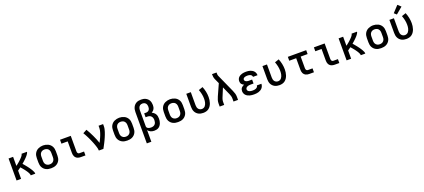

<svg xmlns="http://www.w3.org/2000/svg" viewBox="95 -2412 9411 4264"><g transform="rotate(-20 4800.0 -279.5)"><path d="M83 0V-520H190V-306Q200 -314 210 -321.5Q220 -329 229.5 -336.5Q239 -344 248.5 -352Q258 -360 267.5 -368Q277 -376 286 -384.5Q295 -393 304 -401.5Q313 -410 322 -419Q331 -428 339.5 -437Q348 -446 356 -455.5Q364 -465 371 -475Q378 -485 384 -496.5Q390 -508 390 -520H517Q517 -505 510 -492Q503 -479 495 -467Q487 -455 478 -443.5Q469 -432 459.5 -421.5Q450 -411 439.5 -400.5Q429 -390 419 -380Q409 -370 398 -360Q387 -350 376.5 -340.5Q366 -331 355 -321.5Q344 -312 333 -303Q348 -286 362.5 -268.5Q377 -251 391.5 -233.5Q406 -216 420 -198Q434 -180 447 -161.5Q460 -143 472.5 -124Q485 -105 496 -85Q507 -65 516 -44Q525 -23 525 0H418Q418 -19 411 -36Q404 -53 395 -69.5Q386 -86 375.5 -101.5Q365 -117 354.5 -132Q344 -147 332.5 -161.5Q321 -176 309 -190.5Q297 -205 285 -219Q273 -233 261 -246Q243 -233 225.5 -220.5Q208 -208 190 -195V0Z M900 8Q870 8 840.5 3Q811 -2 784.5 -14.5Q758 -27 736 -48Q714 -69 700 -95Q686 -121 680.5 -150.5Q675 -180 675 -210V-310Q675 -340 680.5 -369.5Q686 -399 700 -425Q714 -451 736 -472Q758 -493 785 -505.5Q812 -518 841 -524.5Q870 -531 900 -531Q930 -531 959 -524.5Q988 -518 1015 -505.5Q1042 -493 1064 -472Q1086 -451 1100 -425Q1114 -399 1119.5 -369.5Q1125 -340 1125 -310V-210Q1125 -180 1119.5 -150.5Q1114 -121 1100 -95Q1086 -69 1064 -48Q1042 -27 1015.5 -14.5Q989 -2 959.5 3Q930 8 900 8ZM900 -84Q916 -84 932.5 -87.5Q949 -91 963 -99Q977 -107 988 -119Q999 -131 1006 -146Q1013 -161 1015.5 -177.5Q1018 -194 1018 -210V-310Q1018 -326 1015.5 -342.5Q1013 -359 1006 -374Q999 -389 988 -401.5Q977 -414 962.5 -421.5Q948 -429 931.5 -432.5Q915 -436 898 -436Q882 -436 866 -432.5Q850 -429 836 -421Q822 -413 811 -400.5Q800 -388 793.5 -373Q787 -358 784.5 -342Q782 -326 782 -310V-210Q782 -194 784.5 -177.5Q787 -161 794 -146Q801 -131 812 -119Q823 -107 837 -99Q851 -91 867.5 -87.5Q884 -84 900 -84Z M1601 0Q1580 0 1559.5 -3.5Q1539 -7 1520.5 -16Q1502 -25 1487 -40Q1472 -55 1463 -74Q1454 -93 1450.5 -113.5Q1447 -134 1447 -155V-428H1299V-520H1553V-155Q1553 -144 1555.5 -132.5Q1558 -121 1564 -111.5Q1570 -102 1580 -97Q1590 -92 1601 -92H1711V0Z M2028 0Q2028 -26 2021.5 -51.5Q2015 -77 2007.5 -101.5Q2000 -126 1991 -150.5Q1982 -175 1972.5 -199.5Q1963 -224 1952.5 -248Q1942 -272 1931.5 -295.5Q1921 -319 1909.5 -342.5Q1898 -366 1886 -389Q1874 -412 1861.5 -434.5Q1849 -457 1835 -479L1926 -528Q1953 -484 1977 -438.5Q2001 -393 2023 -346Q2045 -299 2065 -251.5Q2085 -204 2101 -155Q2114 -179 2126 -204.5Q2138 -230 2149.5 -255Q2161 -280 2171 -306Q2181 -332 2189.5 -359Q2198 -386 2204 -413Q2210 -440 2210 -468V-520H2317V-468Q2317 -436 2310 -405Q2303 -374 2293.5 -344Q2284 -314 2272.5 -284.5Q2261 -255 2248.5 -226Q2236 -197 2222.5 -168.5Q2209 -140 2194.5 -111.5Q2180 -83 2165 -55.5Q2150 -28 2135 0Z M2700 8Q2670 8 2640.5 3Q2611 -2 2584.5 -14.5Q2558 -27 2536 -48Q2514 -69 2500 -95Q2486 -121 2480.5 -150.5Q2475 -180 2475 -210V-310Q2475 -340 2480.5 -369.5Q2486 -399 2500 -425Q2514 -451 2536 -472Q2558 -493 2585 -505.5Q2612 -518 2641 -524.5Q2670 -531 2700 -531Q2730 -531 2759 -524.5Q2788 -518 2815 -505.5Q2842 -493 2864 -472Q2886 -451 2900 -425Q2914 -399 2919.5 -369.5Q2925 -340 2925 -310V-210Q2925 -180 2919.5 -150.5Q2914 -121 2900 -95Q2886 -69 2864 -48Q2842 -27 2815.5 -14.5Q2789 -2 2759.5 3Q2730 8 2700 8ZM2700 -84Q2716 -84 2732.5 -87.5Q2749 -91 2763 -99Q2777 -107 2788 -119Q2799 -131 2806 -146Q2813 -161 2815.5 -177.5Q2818 -194 2818 -210V-310Q2818 -326 2815.5 -342.5Q2813 -359 2806 -374Q2799 -389 2788 -401.5Q2777 -414 2762.5 -421.5Q2748 -429 2731.5 -432.5Q2715 -436 2698 -436Q2682 -436 2666 -432.5Q2650 -429 2636 -421Q2622 -413 2611 -400.5Q2600 -388 2593.5 -373Q2587 -358 2584.5 -342Q2582 -326 2582 -310V-210Q2582 -194 2584.5 -177.5Q2587 -161 2594 -146Q2601 -131 2612 -119Q2623 -107 2637 -99Q2651 -91 2667.5 -87.5Q2684 -84 2700 -84Z M3083 215V-525Q3083 -554 3088 -582.5Q3093 -611 3105 -637Q3117 -663 3136.5 -684Q3156 -705 3181.5 -719Q3207 -733 3235.5 -738Q3264 -743 3293 -743Q3320 -743 3347.5 -738.5Q3375 -734 3399.5 -721.5Q3424 -709 3444.5 -690Q3465 -671 3477.5 -646.5Q3490 -622 3495.5 -594.5Q3501 -567 3501 -540Q3501 -517 3497 -494.5Q3493 -472 3482 -451.5Q3471 -431 3454.5 -415Q3438 -399 3418 -388Q3443 -377 3465 -359Q3487 -341 3501 -317Q3515 -293 3520 -265Q3525 -237 3525 -210Q3525 -183 3521 -156Q3517 -129 3507 -103.5Q3497 -78 3481 -56Q3465 -34 3442.5 -19Q3420 -4 3393 2Q3366 8 3339 8Q3318 8 3296.5 4.5Q3275 1 3255 -7.5Q3235 -16 3218 -30Q3201 -44 3190 -63V215ZM3296 -84Q3321 -84 3346 -92Q3371 -100 3388 -119.5Q3405 -139 3411.5 -164Q3418 -189 3418 -214Q3418 -231 3415.5 -247Q3413 -263 3406 -278Q3399 -293 3388 -305.5Q3377 -318 3363 -325.5Q3349 -333 3332.5 -336.5Q3316 -340 3300 -340H3256V-432H3300Q3320 -432 3339.5 -439.5Q3359 -447 3371.5 -462.5Q3384 -478 3389 -498Q3394 -518 3394 -538Q3394 -559 3388.5 -580.5Q3383 -602 3369.5 -618.5Q3356 -635 3335 -643Q3314 -651 3293 -651Q3278 -651 3262.5 -647Q3247 -643 3234.5 -634.5Q3222 -626 3213 -613Q3204 -600 3199 -585.5Q3194 -571 3192 -555.5Q3190 -540 3190 -525V-150V-146Q3191 -129 3202.5 -116Q3214 -103 3229.5 -96Q3245 -89 3262 -86.5Q3279 -84 3296 -84Z M3900 8Q3870 8 3840.5 3Q3811 -2 3784.5 -14.5Q3758 -27 3736 -48Q3714 -69 3700 -95Q3686 -121 3680.5 -150.5Q3675 -180 3675 -210V-310Q3675 -340 3680.5 -369.5Q3686 -399 3700 -425Q3714 -451 3736 -472Q3758 -493 3785 -505.5Q3812 -518 3841 -524.5Q3870 -531 3900 -531Q3930 -531 3959 -524.5Q3988 -518 4015 -505.5Q4042 -493 4064 -472Q4086 -451 4100 -425Q4114 -399 4119.5 -369.5Q4125 -340 4125 -310V-210Q4125 -180 4119.5 -150.5Q4114 -121 4100 -95Q4086 -69 4064 -48Q4042 -27 4015.5 -14.5Q3989 -2 3959.5 3Q3930 8 3900 8ZM3900 -84Q3916 -84 3932.5 -87.5Q3949 -91 3963 -99Q3977 -107 3988 -119Q3999 -131 4006 -146Q4013 -161 4015.5 -177.5Q4018 -194 4018 -210V-310Q4018 -326 4015.5 -342.5Q4013 -359 4006 -374Q3999 -389 3988 -401.5Q3977 -414 3962.5 -421.5Q3948 -429 3931.5 -432.5Q3915 -436 3898 -436Q3882 -436 3866 -432.5Q3850 -429 3836 -421Q3822 -413 3811 -400.5Q3800 -388 3793.5 -373Q3787 -358 3784.5 -342Q3782 -326 3782 -310V-210Q3782 -194 3784.5 -177.5Q3787 -161 3794 -146Q3801 -131 3812 -119Q3823 -107 3837 -99Q3851 -91 3867.5 -87.5Q3884 -84 3900 -84Z M4496 8Q4467 8 4438.5 2.5Q4410 -3 4384.5 -16.5Q4359 -30 4338.5 -51Q4318 -72 4305.5 -98Q4293 -124 4288 -152.5Q4283 -181 4283 -210V-520H4390V-210Q4390 -187 4395.5 -164Q4401 -141 4415 -122.5Q4429 -104 4450.5 -94Q4472 -84 4496 -84Q4517 -84 4537.5 -93Q4558 -102 4572 -118.5Q4586 -135 4595 -155.5Q4604 -176 4609 -197Q4614 -218 4616 -239.5Q4618 -261 4618 -283Q4618 -340 4606 -395.5Q4594 -451 4574 -503L4673 -537Q4698 -477 4711.5 -412.5Q4725 -348 4725 -283Q4725 -248 4720 -213.5Q4715 -179 4704 -145.5Q4693 -112 4674 -82.5Q4655 -53 4627.5 -31.5Q4600 -10 4565.5 -1Q4531 8 4496 8Z M4883 0V-74Q4883 -113 4894 -151.5Q4905 -190 4922 -226L5043 -495L4990 -611Q4978 -639 4973.5 -668.5Q4969 -698 4969 -728V-735H5076V-728Q5076 -708 5077.5 -687.5Q5079 -667 5088 -649L5278 -226Q5295 -190 5306 -151.5Q5317 -113 5317 -74V0H5210V-74Q5210 -103 5201.5 -132Q5193 -161 5181 -188L5097 -375L5020 -189Q5014 -175 5008.5 -161Q5003 -147 4999 -132.5Q4995 -118 4992.5 -103.5Q4990 -89 4990 -74V0Z M5697 8Q5671 8 5645 5.5Q5619 3 5593.5 -4Q5568 -11 5545 -23.5Q5522 -36 5504 -55Q5486 -74 5476.5 -99.5Q5467 -125 5467 -151Q5467 -171 5473 -191Q5479 -211 5492 -226.5Q5505 -242 5522.5 -253Q5540 -264 5559 -272Q5542 -279 5527.5 -289Q5513 -299 5502.5 -313Q5492 -327 5487.5 -344.5Q5483 -362 5483 -380Q5483 -404 5491.5 -427.5Q5500 -451 5517 -468.5Q5534 -486 5555.5 -498Q5577 -510 5600.5 -516.5Q5624 -523 5648.5 -525.5Q5673 -528 5697 -528Q5722 -528 5747 -525Q5772 -522 5795.5 -514.5Q5819 -507 5840.5 -493.5Q5862 -480 5878 -461Q5894 -442 5902.5 -418Q5911 -394 5911 -369Q5911 -369 5911 -368Q5911 -367 5911 -367H5804Q5804 -367 5804 -367Q5804 -367 5804 -367Q5804 -385 5793 -400Q5782 -415 5766 -422.5Q5750 -430 5732.5 -433Q5715 -436 5697 -436Q5686 -436 5674.5 -435Q5663 -434 5652 -432Q5641 -430 5630.5 -426Q5620 -422 5610.5 -415.5Q5601 -409 5595.5 -399Q5590 -389 5590 -378Q5590 -378 5590 -378Q5590 -378 5590 -378Q5590 -366 5595.5 -355.5Q5601 -345 5610.5 -338Q5620 -331 5631 -327Q5642 -323 5653.5 -320.5Q5665 -318 5676.5 -317.5Q5688 -317 5700 -317H5765V-224H5700Q5687 -224 5673.5 -223Q5660 -222 5646.5 -219.5Q5633 -217 5620.5 -212Q5608 -207 5597.5 -199Q5587 -191 5580.5 -178.5Q5574 -166 5574 -153Q5574 -140 5580.5 -128Q5587 -116 5597.5 -108Q5608 -100 5620.5 -95.5Q5633 -91 5645.5 -88.5Q5658 -86 5671 -85Q5684 -84 5697 -84Q5711 -84 5724 -85.5Q5737 -87 5750 -90Q5763 -93 5775.5 -98.5Q5788 -104 5798 -112.5Q5808 -121 5814 -133.5Q5820 -146 5820 -159H5927Q5927 -159 5927 -158.5Q5927 -158 5927 -158Q5927 -132 5917.5 -106.5Q5908 -81 5891 -61Q5874 -41 5850.5 -27Q5827 -13 5802 -5.5Q5777 2 5750.5 5Q5724 8 5697 8Z M6296 8Q6267 8 6238.5 2.5Q6210 -3 6184.5 -16.5Q6159 -30 6138.5 -51Q6118 -72 6105.5 -98Q6093 -124 6088 -152.5Q6083 -181 6083 -210V-520H6190V-210Q6190 -187 6195.5 -164Q6201 -141 6215 -122.5Q6229 -104 6250.5 -94Q6272 -84 6296 -84Q6317 -84 6337.5 -93Q6358 -102 6372 -118.5Q6386 -135 6395 -155.5Q6404 -176 6409 -197Q6414 -218 6416 -239.5Q6418 -261 6418 -283Q6418 -340 6406 -395.5Q6394 -451 6374 -503L6473 -537Q6498 -477 6511.5 -412.5Q6525 -348 6525 -283Q6525 -248 6520 -213.5Q6515 -179 6504 -145.5Q6493 -112 6474 -82.5Q6455 -53 6427.5 -31.5Q6400 -10 6365.5 -1Q6331 8 6296 8Z M7001 0Q6980 0 6959.5 -3.5Q6939 -7 6920.5 -16Q6902 -25 6887 -40Q6872 -55 6863 -74Q6854 -93 6850.5 -113.5Q6847 -134 6847 -155V-428H6683V-520H7117V-428H6953V-155Q6953 -144 6955.5 -132.5Q6958 -121 6964 -111.5Q6970 -102 6980 -97Q6990 -92 7001 -92H7111V0Z M7601 0Q7580 0 7559.5 -3.5Q7539 -7 7520.5 -16Q7502 -25 7487 -40Q7472 -55 7463 -74Q7454 -93 7450.5 -113.5Q7447 -134 7447 -155V-428H7299V-520H7553V-155Q7553 -144 7555.5 -132.5Q7558 -121 7564 -111.5Q7570 -102 7580 -97Q7590 -92 7601 -92H7711V0Z M7883 0V-520H7990V-306Q8000 -314 8010 -321.5Q8020 -329 8029.5 -336.5Q8039 -344 8048.5 -352Q8058 -360 8067.5 -368Q8077 -376 8086 -384.5Q8095 -393 8104 -401.5Q8113 -410 8122 -419Q8131 -428 8139.5 -437Q8148 -446 8156 -455.5Q8164 -465 8171 -475Q8178 -485 8184 -496.5Q8190 -508 8190 -520H8317Q8317 -505 8310 -492Q8303 -479 8295 -467Q8287 -455 8278 -443.5Q8269 -432 8259.5 -421.5Q8250 -411 8239.5 -400.5Q8229 -390 8219 -380Q8209 -370 8198 -360Q8187 -350 8176.5 -340.5Q8166 -331 8155 -321.5Q8144 -312 8133 -303Q8148 -286 8162.5 -268.5Q8177 -251 8191.5 -233.5Q8206 -216 8220 -198Q8234 -180 8247 -161.5Q8260 -143 8272.5 -124Q8285 -105 8296 -85Q8307 -65 8316 -44Q8325 -23 8325 0H8218Q8218 -19 8211 -36Q8204 -53 8195 -69.5Q8186 -86 8175.5 -101.5Q8165 -117 8154.5 -132Q8144 -147 8132.5 -161.5Q8121 -176 8109 -190.5Q8097 -205 8085 -219Q8073 -233 8061 -246Q8043 -233 8025.5 -220.5Q8008 -208 7990 -195V0Z M8700 8Q8670 8 8640.5 3Q8611 -2 8584.5 -14.5Q8558 -27 8536 -48Q8514 -69 8500 -95Q8486 -121 8480.5 -150.5Q8475 -180 8475 -210V-310Q8475 -340 8480.5 -369.5Q8486 -399 8500 -425Q8514 -451 8536 -472Q8558 -493 8585 -505.5Q8612 -518 8641 -524.5Q8670 -531 8700 -531Q8730 -531 8759 -524.5Q8788 -518 8815 -505.5Q8842 -493 8864 -472Q8886 -451 8900 -425Q8914 -399 8919.5 -369.5Q8925 -340 8925 -310V-210Q8925 -180 8919.5 -150.5Q8914 -121 8900 -95Q8886 -69 8864 -48Q8842 -27 8815.5 -14.5Q8789 -2 8759.5 3Q8730 8 8700 8ZM8700 -84Q8716 -84 8732.5 -87.5Q8749 -91 8763 -99Q8777 -107 8788 -119Q8799 -131 8806 -146Q8813 -161 8815.5 -177.5Q8818 -194 8818 -210V-310Q8818 -326 8815.5 -342.5Q8813 -359 8806 -374Q8799 -389 8788 -401.5Q8777 -414 8762.5 -421.5Q8748 -429 8731.5 -432.5Q8715 -436 8698 -436Q8682 -436 8666 -432.5Q8650 -429 8636 -421Q8622 -413 8611 -400.5Q8600 -388 8593.5 -373Q8587 -358 8584.5 -342Q8582 -326 8582 -310V-210Q8582 -194 8584.5 -177.5Q8587 -161 8594 -146Q8601 -131 8612 -119Q8623 -107 8637 -99Q8651 -91 8667.5 -87.5Q8684 -84 8700 -84Z M9296 8Q9267 8 9238.5 2.5Q9210 -3 9184.5 -16.5Q9159 -30 9138.5 -51Q9118 -72 9105.5 -98Q9093 -124 9088 -152.5Q9083 -181 9083 -210V-520H9190V-210Q9190 -187 9195.5 -164Q9201 -141 9215 -122.5Q9229 -104 9250.5 -94Q9272 -84 9296 -84Q9317 -84 9337.5 -93Q9358 -102 9372 -118.5Q9386 -135 9395 -155.5Q9404 -176 9409 -197Q9414 -218 9416 -239.5Q9418 -261 9418 -283Q9418 -340 9406 -395.5Q9394 -451 9374 -503L9473 -537Q9498 -477 9511.5 -412.5Q9525 -348 9525 -283Q9525 -248 9520 -213.5Q9515 -179 9504 -145.5Q9493 -112 9474 -82.5Q9455 -53 9427.5 -31.5Q9400 -10 9365.5 -1Q9331 8 9296 8ZM9281 -575 9225 -625 9363 -774 9437 -706Z"/></g></svg>

Font: Zed Mono Semibold Extended
Style: Regular
Weight: 600
Width: 7
Monospace: yes
Designer: Belleve Invis
Foundry: Belleve Invis
Version: Version 1.0.0; ttfautohint (v1.8.4)